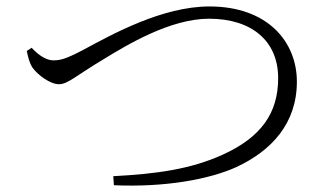

<svg xmlns="http://www.w3.org/2000/svg" viewBox="-20 -634 1040 595"><path d="M78 -486 63 -476C67 -457 71 -439 81 -424C97 -402 135 -373 163 -373C190 -373 218 -401 297 -448C375 -496 508 -576 628 -576C760 -576 842 -507 842 -392C842 -283 789 -209 671 -155C570 -109 463 -95 331 -88L333 -60C491 -53 628 -78 712 -116C822 -167 900 -252 900 -381C900 -503 811 -614 629 -614C483 -614 328 -528 239 -480C182 -450 166 -447 145 -447C125 -447 101 -461 78 -486Z"/></svg>

Font: Noto Serif CJK SC Light
Style: Regular
Weight: 300
Designer: Ryoko NISHIZUKA 西塚涼子 (kana & ideographs); Frank Grießhammer (Latin, Greek & Cyrillic); Wenlong ZHANG 张文龙 (bopomofo); San
Foundry: Adobe
Version: Version 2.001;hotconv 1.1.0;makeotfexe 2.6.0